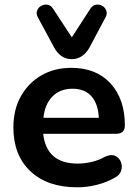

<svg xmlns="http://www.w3.org/2000/svg" viewBox="-20 -788 584 818"><path d="M286 -536Q238 -536 211 -585L142 -713Q133 -729 138 -742.5Q143 -756 155.5 -763Q168 -770 182 -768Q196 -766 206 -751L286 -629L365 -751Q375 -766 389.5 -768Q404 -770 416 -763Q428 -756 433 -742.5Q438 -729 429 -713L361 -585Q348 -562 329 -549Q310 -536 286 -536ZM309 10Q182 10 109.5 -58.5Q37 -127 37 -245Q37 -321 69 -378Q101 -435 156.5 -467Q212 -499 284 -499Q390 -499 451 -432.5Q512 -366 512 -253Q512 -218 474 -218H164Q178 -91 311 -91Q339 -91 370 -98Q401 -105 429 -121Q454 -132 471.5 -123.5Q489 -115 495.5 -97Q502 -79 496 -60Q490 -41 467 -30Q434 -11 392.5 -0.5Q351 10 309 10ZM165 -286H401Q398 -346 369.5 -378Q341 -410 289 -410Q236 -410 203.5 -377Q171 -344 165 -286Z"/></svg>

Font: Chiron GoRound TC SB
Style: Regular
Weight: 500
Designer: Ryoko NISHIZUKA 西塚涼子 (kana, bopomofo & ideographs); Paul D. Hunt (Latin, Greek & Cyrillic); Sandoll Communications 산돌커뮤니
Foundry: Adobe
Version: Version 1.000;hotconv 1.1.1;makeotfexe 2.6.0